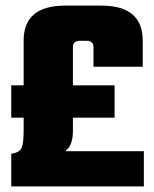

<svg xmlns="http://www.w3.org/2000/svg" viewBox="-20 -662 546 682"><path d="M491 -125V0H20V-116Q50 -120 57 -137.5Q64 -155 64 -198V-244H20V-359H64V-518Q64 -642 211 -642H340Q487 -642 487 -518V-425H312V-495Q312 -517 287 -517H264Q239 -517 239 -495V-359H387V-244H239V-197Q239 -145 212 -125Z"/></svg>

Font: Teko
Style: Bold
Weight: 700
Designer: Manushi Parikh, Jonny Pinhorn
Foundry: Indian Type Foundry
Version: Version 1.106;PS 1.0;hotconv 1.0.78;makeotf.lib2.5.61930; tt